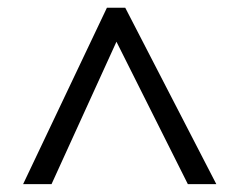

<svg xmlns="http://www.w3.org/2000/svg" viewBox="-20 -739 612 491"><path d="M39.1 -268.1 253.4 -719.2H300.3L533.2 -268.1H460.4L277.8 -632.3L111.8 -268.1Z"/></svg>

Font: Wonky
Style: Regular
Weight: 400
Designer: Monotype Design Team
Foundry: Monotype Imaging Inc.
Version: Version 3.000